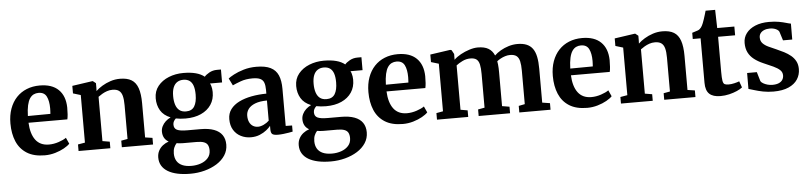

<svg xmlns="http://www.w3.org/2000/svg" viewBox="-51 -1003 6642 1574"><g transform="rotate(-5 3270.0 -216.0)"><path d="M286 11Q196 11 138.8 -25Q81.5 -61 54.2 -125.2Q27 -189.5 27 -273.5Q27 -341 46.5 -394.8Q66 -448.5 101.2 -486Q136.5 -523.5 185.2 -543.2Q234 -563 293 -563Q393.5 -563 447 -511Q500.5 -459 502.5 -364Q502.5 -331 500.8 -307.2Q499 -283.5 495 -266.5H175.5Q177.5 -221 188 -185.2Q198.5 -149.5 217.2 -124.5Q236 -99.5 263.5 -86.8Q291 -74 327.5 -74Q367 -74 407.5 -87.5Q448 -101 470 -117L493 -66.5Q477.5 -49.5 445.5 -31.5Q413.5 -13.5 371.8 -1.2Q330 11 286 11ZM175 -322 360.5 -323.5Q361 -334.5 361.8 -346Q362.5 -357.5 362.5 -368.5Q362.5 -430 344 -466.8Q325.5 -503.5 278 -503.5Q256.5 -503.5 238.2 -494.8Q220 -486 206.2 -465.8Q192.5 -445.5 184.5 -410.2Q176.5 -375 175 -322Z M622 -64V-455.5L559.5 -474.5V-536.5L724.5 -560.5H730.5L754.5 -541.5V-503L753.5 -477Q774.5 -497.5 805.8 -516.5Q837 -535.5 874.8 -548Q912.5 -560.5 953 -560.5Q1012 -560.5 1048 -538.8Q1084 -517 1100.5 -469.2Q1117 -421.5 1117 -344.5V-63.5L1177 -54.5V0H920V-54L972.5 -63.5V-341.5Q972.5 -389.5 964.5 -419Q956.5 -448.5 937.2 -462.2Q918 -476 884.5 -476Q860.5 -476 838.8 -468.5Q817 -461 798.5 -450Q780 -439 766 -428.5V-64L825.5 -54V0H564V-54Z M1461.5 265.5Q1402.5 265.5 1356 255.5Q1309.5 245.5 1277 226Q1244.5 206.5 1227.2 177.5Q1210 148.5 1210 110.5Q1210 79.5 1222.8 55Q1235.5 30.5 1257.5 13.2Q1279.5 -4 1306.5 -13Q1282 -27 1270.2 -48.8Q1258.5 -70.5 1258.5 -99.5Q1258.5 -121.5 1268.8 -142.5Q1279 -163.5 1297.5 -180.8Q1316 -198 1339.5 -209Q1283 -231.5 1257.2 -275Q1231.5 -318.5 1231.5 -375Q1231.5 -434 1265.5 -476Q1299.5 -518 1354.8 -540.2Q1410 -562.5 1475 -562.5Q1534 -562.5 1577 -551Q1620 -539.5 1648 -516.5Q1659.5 -531.5 1688.2 -547.8Q1717 -564 1752.5 -564H1785V-457.5H1685.5Q1691 -448.5 1694.2 -437Q1697.5 -425.5 1699.5 -412.8Q1701.5 -400 1701.5 -386.5Q1702 -326.5 1672.5 -282.2Q1643 -238 1589 -213.5Q1535 -189 1461 -189Q1439.5 -189 1419.2 -191Q1399 -193 1381.5 -196.5Q1370.5 -186.5 1364 -174.5Q1357.5 -162.5 1357.5 -147.5Q1357.5 -116 1382.2 -103.8Q1407 -91.5 1467 -91.5H1575.5Q1642 -91.5 1686.2 -75Q1730.5 -58.5 1752.8 -26.2Q1775 6 1775 53Q1775 101.5 1749.5 140.8Q1724 180 1679.8 207.8Q1635.5 235.5 1579.2 250.5Q1523 265.5 1461.5 265.5ZM1476.5 202Q1517 202 1553 189.5Q1589 177 1611.8 151.5Q1634.5 126 1634.5 88Q1634.5 61.5 1625.5 44.2Q1616.5 27 1594.5 18.8Q1572.5 10.5 1533.5 10.5H1423.5Q1408.5 10.5 1395 9.2Q1381.5 8 1370 6Q1357 20 1348.5 40.2Q1340 60.5 1340 88.5Q1340 124 1355 149.5Q1370 175 1400.2 188.5Q1430.5 202 1476.5 202ZM1470.5 -246.5Q1518.5 -246.5 1539.5 -281Q1560.5 -315.5 1560.5 -377.5Q1560.5 -421 1550.8 -449.8Q1541 -478.5 1520.8 -492.8Q1500.5 -507 1470 -507Q1440.5 -507 1419.2 -493.2Q1398 -479.5 1386.8 -451.8Q1375.5 -424 1375.5 -381Q1375.5 -340.5 1385.2 -310Q1395 -279.5 1415.8 -263Q1436.5 -246.5 1470.5 -246.5Z M1982 11Q1937.5 11 1900 -7.8Q1862.5 -26.5 1840 -63Q1817.5 -99.5 1817.5 -152.5Q1817.5 -199.5 1843.2 -233.8Q1869 -268 1913.5 -290Q1958 -312 2016 -323Q2074 -334 2138.5 -334.5V-364.5Q2138.5 -401.5 2130.2 -424.5Q2122 -447.5 2099.8 -458.2Q2077.5 -469 2036 -469Q1980 -469 1937.5 -453.2Q1895 -437.5 1871 -426L1842 -485Q1855 -496 1888.5 -514Q1922 -532 1970.5 -546.5Q2019 -561 2075.5 -561Q2149 -561 2192.2 -539.5Q2235.5 -518 2254.5 -474.2Q2273.5 -430.5 2273.5 -362.5V-57L2326 -56V-5.5Q2314.5 -3 2293.8 0.5Q2273 4 2249 6.8Q2225 9.5 2204.5 9.5Q2171 9.5 2158.2 -0.2Q2145.5 -10 2145.5 -40V-69Q2134 -53.5 2110.8 -34.8Q2087.5 -16 2055 -2.5Q2022.5 11 1982 11ZM2047.5 -70Q2069 -70 2094.5 -82Q2120 -94 2138.5 -112V-278Q2078.5 -277.5 2040.5 -262.5Q2002.5 -247.5 1984.5 -222.8Q1966.5 -198 1966.5 -167.5Q1966.5 -136 1977 -114.2Q1987.5 -92.5 2005.8 -81.2Q2024 -70 2047.5 -70Z M2617.5 265.5Q2558.5 265.5 2512 255.5Q2465.5 245.5 2433 226Q2400.5 206.5 2383.2 177.5Q2366 148.5 2366 110.5Q2366 79.5 2378.8 55Q2391.5 30.5 2413.5 13.2Q2435.5 -4 2462.5 -13Q2438 -27 2426.2 -48.8Q2414.5 -70.5 2414.5 -99.5Q2414.5 -121.5 2424.8 -142.5Q2435 -163.5 2453.5 -180.8Q2472 -198 2495.5 -209Q2439 -231.5 2413.2 -275Q2387.5 -318.5 2387.5 -375Q2387.5 -434 2421.5 -476Q2455.5 -518 2510.8 -540.2Q2566 -562.5 2631 -562.5Q2690 -562.5 2733 -551Q2776 -539.5 2804 -516.5Q2815.5 -531.5 2844.2 -547.8Q2873 -564 2908.5 -564H2941V-457.5H2841.5Q2847 -448.5 2850.2 -437Q2853.5 -425.5 2855.5 -412.8Q2857.5 -400 2857.5 -386.5Q2858 -326.5 2828.5 -282.2Q2799 -238 2745 -213.5Q2691 -189 2617 -189Q2595.5 -189 2575.2 -191Q2555 -193 2537.5 -196.5Q2526.5 -186.5 2520 -174.5Q2513.5 -162.5 2513.5 -147.5Q2513.5 -116 2538.2 -103.8Q2563 -91.5 2623 -91.5H2731.5Q2798 -91.5 2842.2 -75Q2886.5 -58.5 2908.8 -26.2Q2931 6 2931 53Q2931 101.5 2905.5 140.8Q2880 180 2835.8 207.8Q2791.5 235.5 2735.2 250.5Q2679 265.5 2617.5 265.5ZM2632.5 202Q2673 202 2709 189.5Q2745 177 2767.8 151.5Q2790.5 126 2790.5 88Q2790.5 61.5 2781.5 44.2Q2772.5 27 2750.5 18.8Q2728.5 10.5 2689.5 10.5H2579.5Q2564.5 10.5 2551 9.2Q2537.5 8 2526 6Q2513 20 2504.5 40.2Q2496 60.5 2496 88.5Q2496 124 2511 149.5Q2526 175 2556.2 188.5Q2586.5 202 2632.5 202ZM2626.5 -246.5Q2674.5 -246.5 2695.5 -281Q2716.5 -315.5 2716.5 -377.5Q2716.5 -421 2706.8 -449.8Q2697 -478.5 2676.8 -492.8Q2656.5 -507 2626 -507Q2596.5 -507 2575.2 -493.2Q2554 -479.5 2542.8 -451.8Q2531.5 -424 2531.5 -381Q2531.5 -340.5 2541.2 -310Q2551 -279.5 2571.8 -263Q2592.5 -246.5 2626.5 -246.5Z M3232 11Q3142 11 3084.8 -25Q3027.5 -61 3000.2 -125.2Q2973 -189.5 2973 -273.5Q2973 -341 2992.5 -394.8Q3012 -448.5 3047.2 -486Q3082.5 -523.5 3131.2 -543.2Q3180 -563 3239 -563Q3339.5 -563 3393 -511Q3446.5 -459 3448.5 -364Q3448.5 -331 3446.8 -307.2Q3445 -283.5 3441 -266.5H3121.5Q3123.5 -221 3134 -185.2Q3144.5 -149.5 3163.2 -124.5Q3182 -99.5 3209.5 -86.8Q3237 -74 3273.5 -74Q3313 -74 3353.5 -87.5Q3394 -101 3416 -117L3439 -66.5Q3423.5 -49.5 3391.5 -31.5Q3359.5 -13.5 3317.8 -1.2Q3276 11 3232 11ZM3121 -322 3306.5 -323.5Q3307 -334.5 3307.8 -346Q3308.5 -357.5 3308.5 -368.5Q3308.5 -430 3290 -466.8Q3271.5 -503.5 3224 -503.5Q3202.5 -503.5 3184.2 -494.8Q3166 -486 3152.2 -465.8Q3138.5 -445.5 3130.5 -410.2Q3122.5 -375 3121 -322Z M3513.5 0V-54L3568.5 -64V-455.5L3505.5 -474.5V-536.5L3671 -560.5L3682.5 -557L3700.5 -524L3700 -476.5Q3721.5 -498.5 3756 -517.5Q3790.5 -536.5 3828.5 -548.5Q3866.5 -560.5 3897.5 -560.5Q3952 -560.5 3984.8 -541.2Q4017.5 -522 4034 -482.5Q4054.5 -503 4085 -520.8Q4115.5 -538.5 4151.5 -549.5Q4187.5 -560.5 4224 -560.5Q4268.5 -560.5 4299.2 -547.8Q4330 -535 4349 -508.8Q4368 -482.5 4376.5 -441.2Q4385 -400 4385 -342.5V-64L4448 -54V0H4191V-54L4241.5 -64V-339Q4241.5 -387 4234.5 -417.2Q4227.5 -447.5 4209 -461.8Q4190.5 -476 4156 -476Q4136 -476 4115.8 -469.8Q4095.5 -463.5 4077.8 -453.8Q4060 -444 4047.5 -434Q4050 -421.5 4051.5 -407Q4053 -392.5 4053.8 -376.5Q4054.5 -360.5 4054.5 -343.5V-64L4115 -54V0H3856.5V-54L3910.5 -64V-341.5Q3910.5 -389 3904 -418.8Q3897.5 -448.5 3880.2 -462.2Q3863 -476 3829 -476Q3795.5 -476 3764.5 -461Q3733.5 -446 3712.5 -429V-64L3770.5 -54V0Z M4749.5 11Q4659.5 11 4602.2 -25Q4545 -61 4517.8 -125.2Q4490.5 -189.5 4490.5 -273.5Q4490.5 -341 4510 -394.8Q4529.5 -448.5 4564.8 -486Q4600 -523.5 4648.8 -543.2Q4697.5 -563 4756.5 -563Q4857 -563 4910.5 -511Q4964 -459 4966 -364Q4966 -331 4964.2 -307.2Q4962.5 -283.5 4958.5 -266.5H4639Q4641 -221 4651.5 -185.2Q4662 -149.5 4680.8 -124.5Q4699.5 -99.5 4727 -86.8Q4754.5 -74 4791 -74Q4830.5 -74 4871 -87.5Q4911.5 -101 4933.5 -117L4956.5 -66.5Q4941 -49.5 4909 -31.5Q4877 -13.5 4835.2 -1.2Q4793.5 11 4749.5 11ZM4638.5 -322 4824 -323.5Q4824.5 -334.5 4825.2 -346Q4826 -357.5 4826 -368.5Q4826 -430 4807.5 -466.8Q4789 -503.5 4741.5 -503.5Q4720 -503.5 4701.8 -494.8Q4683.5 -486 4669.8 -465.8Q4656 -445.5 4648 -410.2Q4640 -375 4638.5 -322Z M5085.5 -64V-455.5L5023 -474.5V-536.5L5188 -560.5H5194L5218 -541.5V-503L5217 -477Q5238 -497.5 5269.2 -516.5Q5300.5 -535.5 5338.2 -548Q5376 -560.5 5416.5 -560.5Q5475.5 -560.5 5511.5 -538.8Q5547.5 -517 5564 -469.2Q5580.5 -421.5 5580.5 -344.5V-63.5L5640.5 -54.5V0H5383.5V-54L5436 -63.5V-341.5Q5436 -389.5 5428 -419Q5420 -448.5 5400.8 -462.2Q5381.5 -476 5348 -476Q5324 -476 5302.2 -468.5Q5280.5 -461 5262 -450Q5243.5 -439 5229.5 -428.5V-64L5289 -54V0H5027.5V-54Z M5846 10Q5785 10 5754.8 -18.2Q5724.5 -46.5 5724.5 -110V-476H5660V-527Q5671 -531 5683.2 -534.5Q5695.5 -538 5706 -541.8Q5716.5 -545.5 5722.5 -551Q5729.5 -557 5734.8 -563.8Q5740 -570.5 5744.2 -579Q5748.5 -587.5 5753 -598.5Q5758 -611 5763.8 -628.5Q5769.5 -646 5775.2 -664.5Q5781 -683 5785 -698H5863.5L5867.5 -548H6008.5V-476H5868.5V-187Q5868.5 -137 5872.5 -114Q5876.5 -91 5887.5 -85Q5898.5 -79 5920 -79Q5943.5 -79 5968.5 -85Q5993.5 -91 6009 -97L6027.5 -45.5Q6011 -32 5982.5 -19.5Q5954 -7 5918.8 1.5Q5883.5 10 5846 10Z M6282.5 11Q6236 11 6196.2 3Q6156.5 -5 6126.5 -14.5Q6096.5 -24 6079 -28.5L6079.5 -159.5H6159.5L6182 -83.5Q6187.5 -73.5 6202.8 -64.5Q6218 -55.5 6238 -50Q6258 -44.5 6278 -44.5Q6310 -44.5 6330.8 -53.5Q6351.5 -62.5 6361.5 -78.5Q6371.5 -94.5 6371.5 -114.5Q6371.5 -141 6352.2 -159Q6333 -177 6298.8 -192.8Q6264.5 -208.5 6219 -228Q6176 -246.5 6144.8 -270.8Q6113.5 -295 6097 -328Q6080.5 -361 6080.5 -406Q6080.5 -451.5 6106.8 -486.2Q6133 -521 6181 -541Q6229 -561 6294.5 -561Q6342 -561 6376.2 -554.5Q6410.5 -548 6433.8 -541Q6457 -534 6472.5 -531.5L6472 -400.5H6396L6373 -473.5Q6369 -482.5 6358 -490Q6347 -497.5 6331.2 -502Q6315.5 -506.5 6297 -506.5Q6270.5 -506.5 6250.2 -498.2Q6230 -490 6219 -475.2Q6208 -460.5 6208 -440Q6208 -410.5 6226 -391.8Q6244 -373 6273.2 -359.5Q6302.5 -346 6335 -332Q6366.5 -318.5 6397 -302.8Q6427.5 -287 6451.8 -267Q6476 -247 6490.5 -219.8Q6505 -192.5 6505 -155Q6505 -108.5 6480.8 -70.8Q6456.5 -33 6407 -11Q6357.5 11 6282.5 11Z"/></g></svg>

Font: Merriweather 36pt
Style: Bold
Weight: 700
Designer: Eben Sorkin
Foundry: Eben Sorkin
Version: Version 2.100